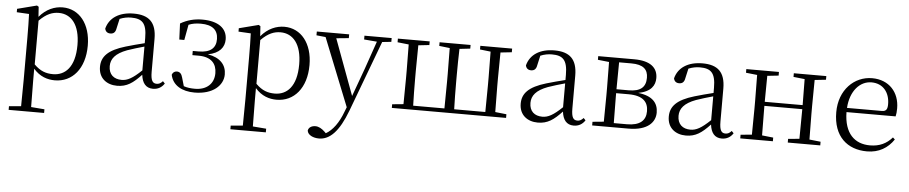

<svg xmlns="http://www.w3.org/2000/svg" viewBox="-44 -834 6689 1413"><g transform="rotate(5 3300.5 -127.5)"><path d="M360 14C489 14 580 -91 580 -261C580 -422 494 -526 372 -526C313 -526 250 -501 200 -441L195 -515L182 -523L38 -486V-461L129 -456C131 -406 132 -351 132 -282V30L130 225L41 233V260H303V233L204 225L202 30V-58C250 -3 306 14 360 14ZM203 -413C256 -467 301 -483 347 -483C439 -483 504 -409 504 -259C504 -94 431 -30 343 -30C291 -30 249 -44 203 -90Z M1085 13C1120 13 1149 -2 1169 -33L1154 -49C1138 -32 1126 -26 1109 -26C1080 -26 1065 -45 1065 -111V-354C1065 -476 1009 -526 897 -526C790 -526 718 -479 697 -398C701 -377 715 -365 737 -365C760 -365 775 -376 780 -407L796 -478C825 -490 853 -495 880 -495C960 -495 996 -466 996 -354V-316C951 -305 902 -292 858 -279C730 -241 683 -190 683 -114C683 -31 743 14 820 14C892 14 937 -18 998 -83C1005 -23 1032 13 1085 13ZM996 -115C930 -52 892 -32 850 -32C792 -32 754 -64 754 -126C754 -179 786 -221 872 -253C909 -266 953 -279 996 -291Z M1392 14C1528 14 1603 -57 1603 -138C1603 -208 1559 -259 1466 -275C1552 -291 1587 -338 1587 -395C1587 -477 1521 -526 1404 -526C1345 -526 1291 -512 1242 -483L1247 -365H1284L1305 -479C1333 -491 1362 -495 1396 -495C1481 -495 1522 -459 1523 -393C1524 -326 1483 -290 1396 -290H1353V-259H1399C1494 -259 1533 -210 1533 -141C1533 -62 1478 -14 1393 -14C1362 -14 1335 -17 1310 -26L1292 -88C1285 -116 1271 -129 1250 -129C1234 -129 1220 -120 1214 -102C1230 -24 1300 14 1392 14Z M1998 14C2127 14 2218 -91 2218 -261C2218 -422 2132 -526 2010 -526C1951 -526 1888 -501 1838 -441L1833 -515L1820 -523L1676 -486V-461L1767 -456C1769 -406 1770 -351 1770 -282V30L1768 225L1679 233V260H1941V233L1842 225L1840 30V-58C1888 -3 1944 14 1998 14ZM1841 -413C1894 -467 1939 -483 1985 -483C2077 -483 2142 -409 2142 -259C2142 -94 2069 -30 1981 -30C1929 -30 1887 -44 1841 -90Z M2602 -484 2697 -476 2626 -271 2550 -62 2397 -475 2489 -484V-512H2250V-484L2318 -477L2518 24L2504 60C2474 141 2431 200 2381 228L2370 217C2348 196 2325 183 2301 183C2275 183 2251 195 2247 220C2251 253 2292 271 2334 271C2414 271 2481 204 2540 47L2736 -477L2803 -484V-512H2602Z M2969 0H3693V-27L3610 -36L3608 -227V-285L3610 -476L3693 -485V-512H3458V-485L3537 -476L3539 -285V-227L3537 -30H3307C3305 -85 3304 -171 3304 -227V-285C3304 -339 3305 -420 3307 -476L3386 -485V-512H3157V-485L3235 -476L3237 -285V-227L3235 -30H3004C3002 -85 3001 -171 3001 -227V-285C3001 -338 3002 -420 3003 -476L3084 -485V-512H2849V-485L2932 -476L2934 -285V-227L2932 -35L2849 -27V0Z M4193 13C4228 13 4257 -2 4277 -33L4262 -49C4246 -32 4234 -26 4217 -26C4188 -26 4173 -45 4173 -111V-354C4173 -476 4117 -526 4005 -526C3898 -526 3826 -479 3805 -398C3809 -377 3823 -365 3845 -365C3868 -365 3883 -376 3888 -407L3904 -478C3933 -490 3961 -495 3988 -495C4068 -495 4104 -466 4104 -354V-316C4059 -305 4010 -292 3966 -279C3838 -241 3791 -190 3791 -114C3791 -31 3851 14 3928 14C4000 14 4045 -18 4106 -83C4113 -23 4140 13 4193 13ZM4104 -115C4038 -52 4000 -32 3958 -32C3900 -32 3862 -64 3862 -126C3862 -179 3894 -221 3980 -253C4017 -266 4061 -279 4104 -291Z M4411 0H4597C4741 0 4794 -66 4794 -135C4794 -207 4751 -256 4646 -268C4741 -286 4769 -335 4769 -388C4769 -463 4717 -512 4595 -512H4329V-485L4412 -476L4414 -285V-227L4412 -35L4329 -27V0ZM4486 -480H4577C4665 -480 4700 -446 4700 -384C4700 -314 4660 -281 4574 -281H4484ZM4484 -252H4576C4683 -252 4722 -207 4722 -139C4722 -70 4678 -31 4583 -31H4486L4484 -227Z M5287 13C5322 13 5351 -2 5371 -33L5356 -49C5340 -32 5328 -26 5311 -26C5282 -26 5267 -45 5267 -111V-354C5267 -476 5211 -526 5099 -526C4992 -526 4920 -479 4899 -398C4903 -377 4917 -365 4939 -365C4962 -365 4977 -376 4982 -407L4998 -478C5027 -490 5055 -495 5082 -495C5162 -495 5198 -466 5198 -354V-316C5153 -305 5104 -292 5060 -279C4932 -241 4885 -190 4885 -114C4885 -31 4945 14 5022 14C5094 14 5139 -18 5200 -83C5207 -23 5234 13 5287 13ZM5198 -115C5132 -52 5094 -32 5052 -32C4994 -32 4956 -64 4956 -126C4956 -179 4988 -221 5074 -253C5111 -266 5155 -279 5198 -291Z M5774 -485 5857 -476C5858 -422 5859 -343 5859 -284H5579L5581 -476L5664 -485V-512H5423V-485L5506 -476L5508 -285V-227L5506 -35L5423 -27V0H5664V-27L5581 -36C5580 -91 5579 -176 5579 -254H5859C5859 -176 5858 -91 5857 -35L5774 -27V0H6014V-27L5931 -36L5929 -227V-285L5931 -476L6014 -485V-512H5774Z M6360 14C6448 14 6513 -26 6557 -91L6542 -105C6500 -57 6448 -32 6378 -32C6266 -32 6187 -102 6185 -261H6548C6552 -277 6554 -297 6554 -321C6554 -438 6478 -526 6352 -526C6221 -526 6110 -420 6110 -254C6110 -74 6215 14 6360 14ZM6186 -292C6194 -418 6264 -495 6350 -495C6436 -495 6485 -431 6485 -346C6485 -309 6476 -292 6443 -292Z"/></g></svg>

Font: Noto Serif CJK KR Light
Style: Regular
Weight: 300
Designer: Ryoko NISHIZUKA 西塚涼子 (kana & ideographs); Frank Grießhammer (Latin, Greek & Cyrillic); Wenlong ZHANG 张文龙 (bopomofo); San
Foundry: Adobe
Version: Version 2.001;hotconv 1.1.0;makeotfexe 2.6.0